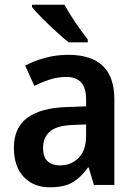

<svg xmlns="http://www.w3.org/2000/svg" viewBox="-20 -879 577 816"><path d="M270 -646Q466 -646 466 -457V-93H379L357 -167H354Q323 -124 287.5 -103.5Q252 -83 192 -83Q122 -83 80.5 -127.5Q39 -172 39 -251Q39 -335 95 -377.5Q151 -420 262 -424L346 -427V-456Q346 -506 324.5 -529Q303 -552 262 -552Q227 -552 193.5 -541.5Q160 -531 126 -514L87 -600Q126 -621 173 -633.5Q220 -646 270 -646ZM289 -348Q220 -345 191.5 -319.5Q163 -294 163 -250Q163 -211 182.5 -193.5Q202 -176 235 -176Q283 -176 314.5 -208.5Q346 -241 346 -302V-350ZM254 -859Q266 -837 283.5 -809.5Q301 -782 320 -755.5Q339 -729 353 -711V-699H272Q250 -716 219 -744.5Q188 -773 159.5 -801.5Q131 -830 116 -849V-859Z"/></svg>

Font: Noto Sans Telugu UI SemiCondensed SemiBold
Style: Regular
Weight: 600
Width: 4
Designer: Jelle Bosma - Monotype Design Team
Foundry: Monotype Imaging Inc.
Version: Version 2.005; ttfautohint (v1.8.4.7-5d5b)